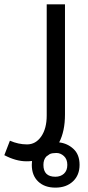

<svg xmlns="http://www.w3.org/2000/svg" viewBox="-60 -505 405 887"><path d="M155.8 28.8V-484.9H240.2V23.9Q240.2 101.1 213.4 152.8Q251.5 157.2 279.5 183.1Q307.6 209 307.6 256.6Q307.6 304.2 276.9 333Q246.1 361.8 196 361.8Q146 361.8 116.5 333.7Q86.9 305.7 86.9 256.8Q86.9 247.6 87.9 238.8Q75.2 240.2 62 240.2Q14.2 240.2 -40 211.9L-14.2 145Q24.9 162.1 64.9 162.1Q105 162.1 130.4 125.5Q155.8 88.9 155.8 28.8ZM195.8 311.5Q219.7 311.5 235.4 297.4Q251 283.2 251 256.8Q251 230.5 235.4 216.1Q219.7 201.7 200.7 201.7Q181.6 201.7 170.4 206.5Q162.6 212.4 154.3 217.8Q140.6 231.9 140.6 256.8Q140.6 311.5 195.8 311.5Z"/></svg>

Font: DroidArabicKufi
Style: Regular
Weight: 400
Designer: Pascal Zoghbi
Foundry: Ascender Corporation
Version: Version 1.00